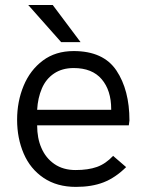

<svg xmlns="http://www.w3.org/2000/svg" viewBox="-20 -726 559 752"><path d="M277.5 6Q203 6 150.8 -29.2Q98.5 -64.5 72.8 -124.5Q47 -184.5 47 -257Q47 -328.5 72.5 -390Q98 -451.5 147.8 -488.8Q197.5 -526 268.5 -526Q385 -526 436 -449.8Q487 -373.5 487 -254L484.5 -235H125.5Q125.5 -184.5 142 -147Q159 -107 193.2 -83.5Q227.5 -60 276 -60Q325.5 -60 359.8 -72.2Q394 -84.5 423 -115.5L474 -71.5Q432 -30 386 -12Q340 6 277.5 6ZM415.5 -296V-299Q415.5 -372 378.2 -415.8Q341 -459.5 268.5 -459.5Q223.5 -459.5 191.8 -438.2Q160 -417 144 -379.5Q128 -342 125.5 -296ZM295.5 -561H219.5L90.5 -706.5H186.5Z"/></svg>

Font: Acari Sans
Style: Regular
Weight: 400
Designer: Alfredo Marco Pradil and Stefan Peev (font) & Cristiano Sobral (main changes)
Foundry: Alfredo Marco Pradil and Stefan Peev (font) & Cristiano Sobral (main changes)
Version: Version 1.063; ttfautohint (v1.8.3)